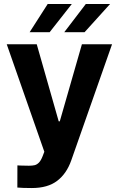

<svg xmlns="http://www.w3.org/2000/svg" viewBox="-20 -755 602 974"><path d="M68 196.4 68.3 83.9Q74.4 84.3 80.3 84.7Q86.3 85 92.6 85Q106.3 85.6 126.7 85.7Q144.2 85.7 155.8 82.9Q167.4 80.1 177.7 69.6Q187.9 59 196.3 37.2L204.9 14.8L14.2 -530.4H166.4L277.8 -139.6H283.3L395.5 -530.4H548.4L341.6 58.3Q317.8 126.2 269.8 162.5Q221.9 198.9 141.6 198.9Q94.2 198.9 68 196.4ZM415.4 -734.8H538.5L408.9 -591.5H305.9ZM222 -734.8H344.4L231.7 -591.5H130.2Z"/></svg>

Font: Pretendard Variable
Style: Regular
Weight: 400
Designer: Base glyphs from Inter by Rasmus Andersson; Hangul glyphs from Noto Sans CJK(Source Han Sans) by Jang Soo-young and Kang
Foundry: Kil Hyung-jin
Version: Version 1.100;FEAKit 1.0